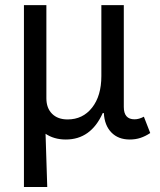

<svg xmlns="http://www.w3.org/2000/svg" viewBox="-20 -544 640 770"><path d="M76 206V-523.5H166V-150Q166 -110.5 188.8 -87.8Q211.5 -65 251 -65Q312 -65 349.2 -112.2Q386.5 -159.5 386.5 -239V-523.5H476.5V-115Q476.5 -65.5 519.5 -65.5Q537.5 -65.5 557 -76L582.5 -10.5Q563 2.5 543.2 9Q523.5 15.5 500.5 15.5Q454 15.5 426.5 -13Q399 -41.5 396.5 -90.5H392Q344.5 15.5 244 15.5Q196 15.5 161.2 -8.5Q126.5 -32.5 110.5 -77.5L161 -60.5L169.5 206Z"/></svg>

Font: Google Sans Code
Style: Regular
Weight: 400
Monospace: yes
Designer: Google Sans Code Authors
Foundry: Google LLC
Version: Version 6.000